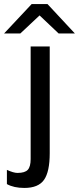

<svg xmlns="http://www.w3.org/2000/svg" viewBox="-68 -740 389 946"><path d="M166 -720 301 -575H221L127 -664L32 -575H-48L88 -720ZM177 -511V15Q177 106 149 146Q121 186 52 186Q0 186 -34 167V97Q-1 112 18 112Q55 112 69 96.5Q83 81 83 44V-511Z"/></svg>

Font: Chivo
Style: Regular
Weight: 400
Designer: Hector Gatti
Foundry: Omnibus-Type
Version: Version 1.007;PS 001.007;hotconv 1.0.88;makeotf.lib2.5.64775